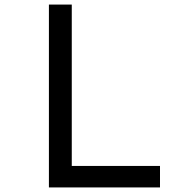

<svg xmlns="http://www.w3.org/2000/svg" viewBox="-20 -820 790 840"><path d="M194 0V-800H294V-94H680V0Z"/></svg>

Font: Martian Mono SemiExpanded Light
Style: Regular
Weight: 300
Width: 6
Monospace: yes
Designer: Roman Shamin
Foundry: Evil Martians
Version: Version 0.930